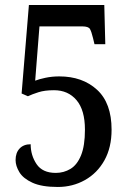

<svg xmlns="http://www.w3.org/2000/svg" viewBox="-20 -734 520 764"><path d="M210 10Q146 10 109 -7Q72 -24 57 -49Q42 -74 42 -97Q42 -126 58 -143Q74 -160 102 -160Q102 -116 125.5 -81Q149 -46 202 -46Q234 -46 260.5 -62Q287 -78 302.5 -116Q318 -154 318 -218Q318 -296 284.5 -335.5Q251 -375 195 -375Q158 -375 133 -367Q108 -359 91 -351L66 -362L95 -714H395L399 -558H356L350 -583Q344 -608 338 -618.5Q332 -629 307 -629H137L120 -413Q135 -419 161 -424.5Q187 -430 216 -430Q308 -430 366 -377Q424 -324 424 -218Q424 -147 395.5 -96Q367 -45 318 -17.5Q269 10 210 10Z"/></svg>

Font: Noto Serif Armenian Condensed Medium
Style: Regular
Weight: 500
Width: 3
Designer: Monotype Design Team
Foundry: Monotype Imaging Inc.
Version: Version 2.008; ttfautohint (v1.8.4.7-5d5b)